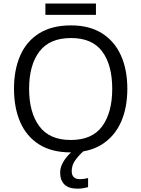

<svg xmlns="http://www.w3.org/2000/svg" viewBox="-20 -872 818 1111"><path d="M716.8 -357.9Q716.8 -247.6 679.7 -165Q642.6 -82.5 569.8 -36.4Q497.1 9.8 389.6 9.8Q278.8 9.8 205.8 -36.6Q132.8 -83 96.9 -165.8Q61 -248.5 61 -358.9Q61 -468.3 97.2 -550.8Q133.3 -633.3 206.8 -679.2Q280.3 -725.1 391.1 -725.1Q497.1 -725.1 569.6 -679.7Q642.1 -634.3 679.4 -552Q716.8 -469.7 716.8 -357.9ZM148.4 -357.9Q148.4 -221.7 207.3 -141.8Q266.1 -62 389.6 -62Q513.7 -62 571.5 -141.6Q629.4 -221.2 629.4 -357.9Q629.4 -496.1 571.5 -574Q513.7 -651.9 391.1 -651.9Q266.6 -651.9 207.5 -573.2Q148.4 -494.6 148.4 -357.9ZM535.2 -851.6V-786.1H242.7V-851.6ZM395 117.7Q395 164.6 441.9 164.6Q458 164.6 469.7 162.4Q481.4 160.2 489.7 158.2V210.9Q476.1 214.4 461.9 217Q447.8 219.7 428.7 219.7Q377.4 219.7 352.8 195.3Q328.1 170.9 328.1 127Q328.1 98.6 342.3 72Q356.4 45.4 377.9 22.9Q399.4 0.5 420.9 -14.6L465.8 0Q431.6 31.2 413.3 58.6Q395 85.9 395 117.7Z"/></svg>

Font: Open Sans
Style: Regular
Weight: 400
Designer: Monotype Design Team
Foundry: Monotype Imaging Inc.
Version: Version 3.000; ttfautohint (v1.8.4)